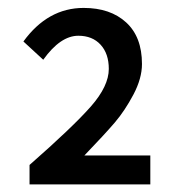

<svg xmlns="http://www.w3.org/2000/svg" viewBox="-20 -909 455 492"><path d="M55.7 -436.5V-486.3Q167 -584 212.9 -636.2Q258.8 -688.5 258.8 -732.4Q258.8 -771.5 237.8 -794.4Q216.8 -817.4 180.7 -817.4Q134.8 -817.4 90.8 -755.9L40 -802.7Q102.5 -888.7 194.3 -888.7Q262.7 -888.7 303.2 -851.6Q343.8 -814.5 343.8 -745.1Q343.8 -708 321.8 -666.5Q299.8 -625 273.9 -594.7Q248 -564.5 196.3 -510.7H365.2V-436.5Z"/></svg>

Font: Gen Shin Gothic Medium
Style: Regular
Weight: 500
Designer: [Source Han Sans]
Ryoko NISHIZUKA  (kana & ideographs); Paul D. Hunt (Latin, Greek & Cyrillic); Wenlong ZHANG  (bopomofo
Version: Version 1.002.20150607